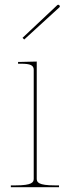

<svg xmlns="http://www.w3.org/2000/svg" viewBox="-20 -777 290 797"><path d="M73.5 -620 80.5 -613 227 -747C230 -750 227.5 -754 226 -755.5C224.5 -757 220.5 -758.5 217.5 -755.5ZM132.5 -35V-521.5L67.5 -520H55V-512.5H67.5C106 -512.5 120 -506 120 -487.5V-35C120 -20.5 113.5 -7.5 45 -7.5H25V0H225V-7.5H207.5C139 -7.5 132.5 -20.5 132.5 -35Z"/></svg>

Font: ZnikomitNo24
Style: Regular
Weight: 500
Designer: gluk
Foundry: gluk
Version: Version 0.55